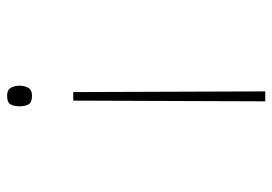

<svg xmlns="http://www.w3.org/2000/svg" viewBox="-133 -621 766 540"><g transform="rotate(90 250.0 -351.0)"><path d="M239 -174 237 -714H265L263 -174ZM249 12Q233 12 227 1.5Q221 -9 221 -23Q221 -37 227 -47.5Q233 -58 249 -58Q269 -58 274 -47.5Q279 -37 279 -23Q279 -9 274 1.5Q269 12 249 12Z"/></g></svg>

Font: Noto Sans Mono ExtraCondensed Thin
Style: Regular
Weight: 100
Width: 2
Designer: Monotype Design Team
Foundry: Monotype Imaging Inc.
Version: Version 2.014; ttfautohint (v1.8.4.7-5d5b)